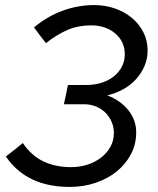

<svg xmlns="http://www.w3.org/2000/svg" viewBox="-20 -728 623 757"><path d="M517 -206Q517 -159 496 -119.5Q475 -80 439.5 -51.5Q404 -23 356.5 -7Q309 9 255 9Q170 9 107 -21Q44 -51 3 -111Q20 -124 36.5 -137Q53 -150 70 -164Q103 -115 150.5 -92Q198 -69 261 -69Q295 -69 325.5 -79Q356 -89 379 -107Q402 -125 415.5 -149.5Q429 -174 429 -203Q429 -228 419.5 -249Q410 -270 394.5 -285Q379 -300 357.5 -308.5Q336 -317 312 -317H232Q236 -336 240 -354.5Q244 -373 248 -393H321Q354 -393 381.5 -402Q409 -411 429 -427Q449 -443 460.5 -465Q472 -487 472 -514Q472 -564 434.5 -596Q397 -628 339 -628Q289 -628 247.5 -610.5Q206 -593 161 -558Q149 -573 137.5 -588.5Q126 -604 114 -620Q167 -664 227.5 -686Q288 -708 351 -708Q395 -708 433.5 -694.5Q472 -681 500.5 -657Q529 -633 545.5 -600.5Q562 -568 562 -529Q562 -497 550 -468.5Q538 -440 517 -416.5Q496 -393 466.5 -376.5Q437 -360 403 -352Q455 -332 486 -293.5Q517 -255 517 -206Z"/></svg>

Font: Rosa Sans
Style: Italic
Weight: 400
Italic angle: -12°
Designer: Pentagram / MCKL
Foundry: Pentagram / MCKL
Version: Version 1.005;September 16, 2019;FontCreator 11.5.0.2425 64-